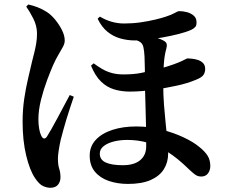

<svg xmlns="http://www.w3.org/2000/svg" viewBox="-20 -805 1040 880"><path d="M438 -728.8Q463.5 -713.4 491.6 -705.3Q519.8 -697.3 548.9 -697.3Q587.9 -697.3 624.4 -702.6Q661 -707.9 691.1 -715.1Q721.1 -722.3 739.4 -728.5Q767 -737.5 781.1 -745.8Q795.1 -754 801.6 -754Q819.2 -754 837.4 -749.1Q855.6 -744.2 868.1 -733.1Q880.7 -722.1 880.7 -703.8Q881.4 -688.4 874.9 -681.3Q868.3 -674.2 857.4 -668.7Q833.4 -657.9 798.1 -649Q762.7 -640.1 724.6 -633.3Q686.6 -626.5 652.9 -623.1Q619.3 -619.6 598.8 -619.6Q563.9 -619.6 531.1 -628.9Q498.3 -638.2 471.9 -660Q445.5 -681.8 427.4 -719.4ZM409.4 -514.7Q429 -500 448.6 -488.6Q468.2 -477.2 492.1 -470.5Q516 -463.9 545.7 -463.9Q591.3 -463.9 624 -470.2Q656.7 -476.5 684.9 -483.2Q715 -490.5 745.1 -499.9Q775.2 -509.3 797.9 -518.5Q816 -526.1 826.4 -531.7Q836.8 -537.3 839.3 -537.3Q844.6 -537.3 857.8 -536.1Q871 -535 885.3 -530.8Q899.5 -526.5 910 -516.7Q920.4 -506.9 920.4 -488.7Q920.4 -473 912.3 -461.3Q904.2 -449.7 878.7 -439.6Q839.2 -422.9 789.8 -412.3Q740.4 -401.8 693.4 -394.5Q660.2 -390.2 632.3 -387.7Q604.4 -385.2 574.9 -385.2Q536.6 -385.2 503.2 -395.3Q469.7 -405.3 443.1 -431.1Q416.4 -456.8 397.1 -504.3ZM578.6 -629.5 617.9 -646.2Q636.5 -644.6 657.4 -640.8Q678.2 -636.9 697.8 -631.5Q717.4 -626 729.3 -619Q742.1 -612.3 744 -603.1Q745.9 -593.9 741.9 -580.2Q733.1 -549.8 730.6 -506.8Q728.1 -463.9 728.1 -422Q728.1 -369.3 731.7 -323.6Q735.3 -278 739.4 -238.4Q743.5 -198.9 747.1 -164.6Q750.7 -130.3 750.7 -101.1Q750.7 -60.7 730.9 -29.3Q711.2 2.1 670.7 20Q630.1 38 566.4 38Q518.7 38 478.6 24.3Q438.6 10.6 414.8 -18.2Q391.1 -47.1 391.1 -91.7Q391.1 -134 418.8 -163.9Q446.5 -193.8 494.8 -209.6Q543.1 -225.4 604.4 -225.4Q664.3 -225.4 719.6 -211.3Q775 -197.1 820.2 -176Q865.5 -154.9 893.5 -131.5Q919.9 -110.5 931.9 -90.7Q943.9 -70.9 943.9 -43.7Q943.9 -25 933.4 -10.4Q922.8 4.1 902.1 4.1Q885.1 4.1 872 -6.4Q858.9 -16.9 846 -29.1Q793.7 -80.4 747.3 -109.5Q700.9 -138.6 656.4 -151.2Q612 -163.7 562.8 -163.7Q530.6 -163.7 501.9 -156.6Q473.3 -149.4 455.3 -135.4Q437.4 -121.3 437.4 -100.8Q437.4 -72.9 464.3 -60.4Q491.2 -47.8 543 -47.8Q594.8 -47.8 622.4 -70.7Q650.1 -93.6 650.1 -134.7Q650.1 -182.8 649.2 -227.6Q648.3 -272.3 647.1 -311.5Q646 -350.7 645.1 -382.7Q644.2 -414.8 644.2 -436.9Q644.2 -461.4 643.9 -490.4Q643.7 -519.3 642.4 -545.6Q641 -572 637.4 -587.9Q633.7 -609.3 613.3 -617.4Q592.9 -625.5 578.6 -629.5ZM100.3 -774.7 109.8 -784.5Q131 -779.7 151.9 -771.9Q172.8 -764 194.9 -749.9Q213.7 -737.9 232.6 -715.2Q251.4 -692.4 264.1 -667Q276.7 -641.5 276.7 -619.5Q276.7 -606.1 269 -591.3Q261.3 -576.5 249 -556.4Q236.8 -536.3 223.3 -506.2Q212.1 -480.7 196.1 -438.3Q180.2 -396 168.1 -348.2Q156 -300.4 156 -258.1Q156 -234 159.7 -213.9Q163.4 -193.7 169.1 -183Q174.8 -171.1 181.7 -170.2Q188.7 -169.4 195.4 -179.4Q202.7 -190.6 215.9 -213.9Q229.2 -237.2 244.4 -265.9Q259.6 -294.6 274.6 -322.5Q289.5 -350.4 299.7 -369.4L318.2 -361.8Q310.4 -339.6 301.9 -313.2Q293.3 -286.9 284.8 -259.5Q276.3 -232.1 269.6 -206.9Q262.9 -181.8 257.9 -162.7Q252.3 -137 248.9 -114.4Q245.5 -91.9 245.5 -78.4Q245.5 -49.8 251.4 -31.7Q257.2 -13.6 257.2 7.2Q257.2 27.9 245.7 41.8Q234.1 55.7 210.5 55.7Q195.6 55.7 177.7 47.9Q159.8 40.1 140.6 11.2Q116.3 -24.4 99.9 -92.5Q83.6 -160.7 83.6 -247.1Q83.6 -301.8 91.1 -352.7Q98.7 -403.5 109.2 -447.2Q119.7 -490.9 126.7 -522.2Q132.5 -544.5 137.5 -565.1Q142.6 -585.7 146.1 -607Q149.6 -628.2 149.6 -651.2Q149.6 -686.7 132.3 -720.5Q115 -754.3 100.3 -774.7Z"/></svg>

Font: Noto Serif HK
Style: Regular
Weight: 200
Designer: Ryoko NISHIZUKA 西塚涼子 (kana & ideographs); Frank Grießhammer (Latin, Greek & Cyrillic); Wenlong ZHANG 张文龙 (bopomofo); San
Foundry: Adobe
Version: Version 2.001;hotconv 1.1.0;makeotfexe 2.6.0